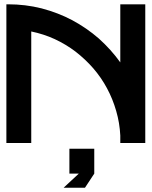

<svg xmlns="http://www.w3.org/2000/svg" viewBox="-20 -668 708 897"><path d="M542 -647.9H658.7V0H542V-34.7Q539.1 -93.8 522.9 -149.4Q506.8 -205.6 480 -255.4Q453.1 -305.7 415.5 -349.1Q378.9 -391.1 333 -426.8Q288.1 -460.9 235.4 -485.4Q184.6 -508.8 126 -521V0H9.8V-647.9H17.6Q98.6 -647.9 174.3 -628.9Q252 -608.4 317.4 -573.7Q385.3 -537.1 441.4 -488.3Q499 -436.5 542 -376.5ZM304.2 26.9H420.4V143.1L377 209H277.3L348.1 143.1H304.2Z"/></svg>

Font: Sangha Kali
Style: Regular
Weight: 400
Designer: Seslavinskaya Anna
Foundry: Popkern
Version: Version 2.000;PS 002.000;hotconv 1.0.88;makeotf.lib2.5.64775